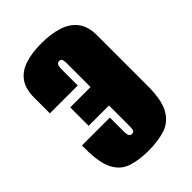

<svg xmlns="http://www.w3.org/2000/svg" viewBox="-186 -681 774 774"><g transform="rotate(-45 201.0 -294.0)"><path d="M195 12Q141 12 101.5 -1Q62 -14 41 -54Q20 -94 20 -174V-193H179V-113Q179 -102 181 -95Q183 -88 187 -85.5Q191 -83 195 -83Q201 -83 204.5 -85.5Q208 -88 209.5 -95Q211 -102 211 -113V-230H95V-335H211V-469Q211 -481 209.5 -487.5Q208 -494 204.5 -496.5Q201 -499 195 -499Q191 -499 187 -496.5Q183 -494 181 -487.5Q179 -481 179 -469V-376H20V-465Q20 -515 41 -544.5Q62 -574 101.5 -587Q141 -600 195 -600Q250 -600 290.5 -587Q331 -574 354 -544.5Q377 -515 377 -465V-173Q377 -94 354 -54Q331 -14 290.5 -1Q250 12 195 12Z"/></g></svg>

Font: Alumni Sans Black
Style: Regular
Weight: 900
Designer: Robert E. Leuschke
Foundry: Robert E. Leuschke
Version: Version 1.018